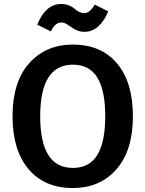

<svg xmlns="http://www.w3.org/2000/svg" viewBox="-20 -930 731 965"><path d="M346 15Q203 15 123 -80.5Q43 -176 43 -345Q43 -519 127 -612.5Q211 -706 346 -706Q488 -706 568 -611.5Q648 -517 648 -346Q648 -174 565.5 -79.5Q483 15 346 15ZM346 -86Q429 -86 469 -151Q509 -216 509 -346Q509 -474 469.5 -539.5Q430 -605 346 -605Q182 -605 182 -345Q182 -86 346 -86ZM404 -770Q370 -770 336 -795Q319 -807 309.5 -812Q300 -817 289 -817Q256 -817 236 -772L167 -806Q210 -910 287 -910Q327 -910 356 -885Q380 -864 403 -864Q432 -864 456 -907L524 -873Q505 -826 474.5 -798Q444 -770 404 -770Z"/></svg>

Font: Trujillo Medium
Style: Regular
Weight: 500
Designer: Fira Sans original fonts by bBox Type GmbH, Carrois Corporate GbR, & Edenspiekermann AG / Changes by Cristiano Sobral
Foundry: Fira Sans original fonts by bBox Type GmbH, Carrois Corporate GbR, & Edenspiekermann AG / Changes by Cristiano Sobral
Version: Version 4.301;October 17, 2021;FontCreator 14.0.0.2814 64-bi